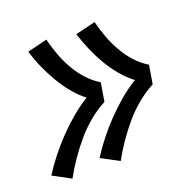

<svg xmlns="http://www.w3.org/2000/svg" viewBox="-101 -687 699 703"><g transform="rotate(-20 248.5 -335.5)"><path d="M254 -80 185 -117Q206 -150 230.5 -181Q255 -212 282.5 -240.5Q310 -269 340 -294.5Q370 -320 404 -341Q377 -362 355 -388.5Q333 -415 315.5 -445Q298 -475 284.5 -506.5Q271 -538 260 -572L338 -591Q346 -559 357.5 -528Q369 -497 385 -469Q401 -441 422.5 -417Q444 -393 472 -376L460 -304Q426 -286 396 -261Q366 -236 341 -206.5Q316 -177 294 -145Q272 -113 254 -80ZM66 -80 -3 -117Q18 -150 42.5 -181Q67 -212 94.5 -240.5Q122 -269 152 -294.5Q182 -320 216 -341Q189 -362 167.5 -388.5Q146 -415 128.5 -445Q111 -475 97 -506.5Q83 -538 73 -572L150 -591Q158 -559 169.5 -528Q181 -497 197 -469Q213 -441 234.5 -417Q256 -393 284 -376L272 -304Q238 -286 208 -261Q178 -236 153 -206.5Q128 -177 106 -145Q84 -113 66 -80Z"/></g></svg>

Font: Iosevka SS04 Medium Oblique
Style: Regular
Weight: 500
Italic angle: -9°
Monospace: yes
Designer: Belleve Invis
Foundry: Belleve Invis
Version: Version 19.0.0; ttfautohint (v1.8.4)